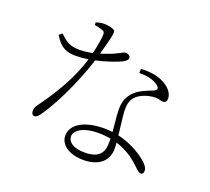

<svg xmlns="http://www.w3.org/2000/svg" viewBox="-135 -951 1270 1161"><g transform="rotate(20 500.0 -370.5)"><path d="M509 38C606 38 664 -11 664 -91C664 -150 641 -290 641 -335C641 -371 648 -401 673 -424C698 -447 736 -460 773 -465C811 -469 824 -458 841 -458C855 -458 864 -468 864 -486C864 -520 837 -557 780 -581C742 -597 694 -602 648 -599L647 -572C694 -573 737 -565 767 -543C788 -528 791 -513 764 -502C728 -487 685 -472 656 -445C623 -414 606 -380 606 -326C606 -265 620 -192 620 -121C620 -61 605 -7 500 -7C426 -7 390 -36 390 -72C390 -109 442 -147 537 -147C664 -147 753 -100 823 -31C837 -17 849 -4 863 -4C876 -4 880 -15 880 -27C880 -44 868 -67 826 -97C770 -139 677 -185 564 -185C437 -185 356 -137 356 -63C356 -11 408 38 509 38ZM139 -110C154 -110 163 -121 173 -134C264 -262 348 -471 378 -579C424 -746 426 -757 410 -766C394 -775 366 -779 346 -779C330 -779 311 -775 295 -770V-753C311 -750 330 -746 344 -741C361 -736 364 -730 363 -709C361 -677 348 -608 336 -565C293 -404 197 -263 135 -178C124 -163 120 -150 120 -137C120 -125 125 -110 139 -110ZM248 -538C356 -538 477 -580 525 -602C534 -606 560 -620 560 -636C560 -646 550 -659 529 -659C508 -659 489 -631 371 -597C347 -590 305 -580 261 -580C191 -580 172 -600 129 -638L110 -622C144 -567 176 -538 248 -538Z"/></g></svg>

Font: Source Han Serif TW VF
Style: Regular
Weight: 250
Designer: Ryoko NISHIZUKA 西塚涼子 (kana & ideographs); Frank Grießhammer (Latin, Greek & Cyrillic); Wenlong ZHANG 张文龙 (bopomofo); San
Foundry: Adobe
Version: Version 2.002;hotconv 1.1.0;makeotfexe 2.6.0